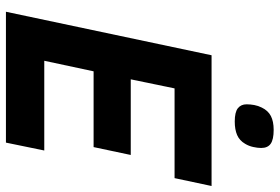

<svg xmlns="http://www.w3.org/2000/svg" viewBox="-164 -756 920 631"><g transform="rotate(90 295.5 -440.0)"><path d="M18.1 0 161.1 -675.8H590.8L564.9 -554.2H270L240.2 -410.2H488.8L462.9 -288.1H213.9L179.2 -126H474.1L448.2 0ZM465.8 -838.9Q465.8 -827.1 462.6 -812.7Q459.5 -798.3 452.1 -786.1Q441.4 -767.6 423.3 -759.8Q405.3 -752 378.9 -752Q348.1 -752 335.2 -762.2Q322.3 -772.5 322.3 -791Q322.3 -803.2 324.7 -816.2Q327.1 -829.1 333 -840.8Q342.8 -861.3 360.6 -870.6Q378.4 -879.9 406.2 -879.9Q438 -879.9 451.9 -870.1Q465.8 -860.4 465.8 -838.9Z"/></g></svg>

Font: Clear Sans
Style: Bold Italic
Weight: 700
Italic angle: -12°
Foundry: Intel Corporation
Version: Version 1.00